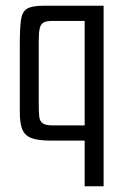

<svg xmlns="http://www.w3.org/2000/svg" viewBox="-20 -490 435 669"><path d="M341 -470V159H275V0H159Q114 0 90.5 -8.5Q67 -17 58 -38.5Q49 -60 49 -99V-337Q49 -391 53 -420Q57 -449 74 -459.5Q91 -470 131 -470ZM275 -417H161Q142 -417 132 -411.5Q122 -406 118.5 -391.5Q115 -377 115 -349V-122Q115 -97 117 -82Q119 -67 129.5 -60Q140 -53 165 -53H275Z"/></svg>

Font: Smooch Sans Thin Medium
Style: Regular
Weight: 500
Version: Version 1.010